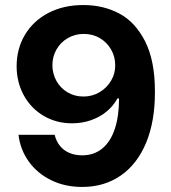

<svg xmlns="http://www.w3.org/2000/svg" viewBox="-20 -737 683 767"><path d="M598.9 -371.9Q599.5 -253.4 564 -167.4Q528.4 -81.5 462.6 -35.9Q396.8 9.8 308.3 9.8Q238.9 9.8 183.7 -17.5Q128.5 -44.7 94.8 -91.9Q61 -139.1 53.9 -198.6H198.3Q204.5 -173 219.4 -154.5Q234.3 -135.9 256.9 -126.2Q279.6 -116.5 308.3 -116.5Q355.4 -116.5 388.5 -143.7Q421.7 -171 438.6 -222Q455.6 -273.1 455.6 -343.7H449.1Q432.5 -313.3 405.2 -290.9Q377.9 -268.6 342.6 -256.5Q307.2 -244.4 267.9 -244.4Q205.4 -244.4 154.9 -273.9Q104.5 -303.3 75.7 -355.2Q46.9 -407 46.4 -471.8Q46.4 -542.6 79.9 -598.4Q113.4 -654.3 174.3 -685.8Q235.1 -717.2 313.9 -716.8Q392.8 -716.8 456.8 -682.8Q520.7 -648.8 559.8 -571.6Q598.9 -494.4 598.9 -371.9ZM189.3 -476Q189.8 -441.4 205.9 -413Q222 -384.6 250.1 -368Q278.2 -351.4 313.2 -351.4Q348.7 -351.4 377.8 -368.6Q406.8 -385.9 423.8 -414.7Q440.8 -443.6 440.2 -476.9Q440.2 -510.7 423.7 -539.4Q407.1 -568.1 378.7 -584.8Q350.4 -601.5 314.5 -601.5Q279.5 -601.5 250.7 -584.7Q221.9 -567.9 205.6 -539.3Q189.3 -510.7 189.3 -476Z"/></svg>

Font: Pretendard JP Variable
Style: Regular
Weight: 400
Designer: Base glyphs from Inter by Rasmus Andersson; Hangul glyphs from Noto Sans CJK(Source Han Sans) by Jang Soo-young and Kang
Foundry: Kil Hyung-jin
Version: Version 1.307;Glyphs 3.2 (3192)